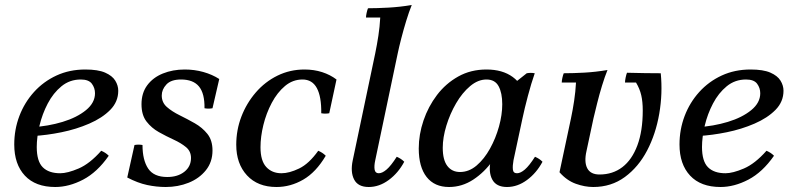

<svg xmlns="http://www.w3.org/2000/svg" viewBox="-20 -733 3170 768"><path d="M221 -40Q250 -40 294.5 -59Q339 -78 385 -130Q394 -126 401 -121.5Q408 -117 415 -110Q369 -44 312.5 -14.5Q256 15 201 15Q122 15 79.5 -30.5Q37 -76 37 -155Q37 -215 57.5 -269Q78 -323 116 -365Q154 -407 206 -431Q258 -455 321 -455Q372 -455 400.5 -442.5Q429 -430 441 -410.5Q453 -391 453 -370Q453 -326 421 -293.5Q389 -261 337 -238.5Q285 -216 226 -204Q167 -192 113 -189L107 -224Q173 -228 230.5 -245.5Q288 -263 324 -292.5Q360 -322 360 -360Q360 -381 347.5 -398Q335 -415 303 -415Q259 -415 226 -388Q193 -361 171 -319Q149 -277 138 -230.5Q127 -184 127 -145Q127 -88 151 -64Q175 -40 221 -40Z M643 15Q606 15 568.5 7Q531 -1 489 -23L518 -153Q534 -156 550 -153Q550 -93 572.5 -59Q595 -25 649 -25Q691 -25 717.5 -46Q744 -67 744 -101Q744 -128 724 -144.5Q704 -161 674.5 -174.5Q645 -188 615.5 -204.5Q586 -221 566 -247Q546 -273 546 -316Q546 -361 569 -392Q592 -423 631.5 -439Q671 -455 719 -455Q758 -455 793.5 -445Q829 -435 857 -417L830 -300Q814 -297 798 -300Q799 -359 776 -387Q753 -415 704 -415Q664 -415 645.5 -395Q627 -375 627 -351Q627 -323 647.5 -305Q668 -287 698.5 -272Q729 -257 759 -240Q789 -223 809.5 -197.5Q830 -172 830 -131Q830 -85 803.5 -52Q777 -19 734.5 -2Q692 15 643 15Z M1086 15Q1011 15 968 -31.5Q925 -78 925 -154Q925 -213 945.5 -266.5Q966 -320 1003 -363Q1040 -406 1090 -430.5Q1140 -455 1198 -455Q1236 -455 1268.5 -444.5Q1301 -434 1326 -415L1297 -280Q1281 -277 1265 -280Q1266 -346 1247.5 -380.5Q1229 -415 1190 -415Q1151 -415 1120 -389Q1089 -363 1067 -321.5Q1045 -280 1033.5 -233Q1022 -186 1022 -144Q1022 -90 1045 -65Q1068 -40 1106 -40Q1137 -40 1176.5 -59Q1216 -78 1253 -130Q1262 -126 1269 -121.5Q1276 -117 1283 -110Q1244 -44 1193 -14.5Q1142 15 1086 15Z M1455 15Q1412 15 1396.5 -15Q1381 -45 1391 -92L1481 -520Q1488 -554 1493.5 -590Q1499 -626 1501 -663H1444Q1444 -670 1446.5 -681.5Q1449 -693 1452 -700Q1487 -700 1533.5 -702.5Q1580 -705 1627 -713Q1616 -686 1605 -650Q1594 -614 1585 -579Q1576 -544 1571 -520L1481 -92Q1476 -69 1478.5 -54.5Q1481 -40 1495 -40Q1509 -40 1526.5 -55Q1544 -70 1567 -106Q1576 -102 1583 -97.5Q1590 -93 1597 -86Q1573 -41 1535 -13Q1497 15 1455 15Z M2008 15Q1965 15 1949 -15Q1933 -45 1943 -92L1960 -172L1995 -241L2005 -375L2087 -440Q2103 -443 2119 -440Q2105 -400 2091.5 -349Q2078 -298 2070 -260L2034 -92Q2030 -70 2031.5 -55Q2033 -40 2048 -40Q2062 -40 2079.5 -55Q2097 -70 2120 -106Q2129 -102 2136 -97.5Q2143 -93 2150 -86Q2126 -41 2088 -13Q2050 15 2008 15ZM1776 15Q1718 15 1686.5 -25Q1655 -65 1655 -139Q1655 -195 1674 -251Q1693 -307 1728 -353Q1763 -399 1813 -427Q1863 -455 1926 -455Q1990 -455 2031 -425Q2072 -395 2079 -345L2026 -313Q2026 -257 2006.5 -199Q1987 -141 1952.5 -92.5Q1918 -44 1873 -14.5Q1828 15 1776 15ZM1820 -45Q1856 -45 1886.5 -71Q1917 -97 1940 -138.5Q1963 -180 1976 -227Q1989 -274 1989 -316Q1989 -361 1974.5 -388Q1960 -415 1926 -415Q1892 -415 1860.5 -388.5Q1829 -362 1804.5 -320Q1780 -278 1765.5 -230.5Q1751 -183 1751 -142Q1751 -93 1769.5 -69Q1788 -45 1820 -45Z M2623 -440Q2631 -359 2617 -278Q2603 -197 2568.5 -131Q2534 -65 2479.5 -25Q2425 15 2353 15Q2319 15 2283 2Q2247 -11 2218 -44L2264 -260Q2271 -293 2276.5 -329.5Q2282 -366 2284 -403H2227Q2227 -410 2229.5 -421.5Q2232 -433 2235 -440Q2273 -440 2318 -442.5Q2363 -445 2410 -453Q2399 -426 2388 -390Q2377 -354 2368.5 -319.5Q2360 -285 2354 -260L2326 -129Q2316 -85 2329 -60Q2342 -35 2378 -35Q2431 -35 2469.5 -64.5Q2508 -94 2529.5 -151.5Q2551 -209 2551 -291Q2551 -326 2545 -352Q2539 -378 2524 -403H2480Q2480 -410 2482.5 -422.5Q2485 -435 2488 -442Q2523 -441 2560.5 -440.5Q2598 -440 2623 -440Z M2882 -40Q2911 -40 2955.5 -59Q3000 -78 3046 -130Q3055 -126 3062 -121.5Q3069 -117 3076 -110Q3030 -44 2973.5 -14.5Q2917 15 2862 15Q2783 15 2740.5 -30.5Q2698 -76 2698 -155Q2698 -215 2718.5 -269Q2739 -323 2777 -365Q2815 -407 2867 -431Q2919 -455 2982 -455Q3033 -455 3061.5 -442.5Q3090 -430 3102 -410.5Q3114 -391 3114 -370Q3114 -326 3082 -293.5Q3050 -261 2998 -238.5Q2946 -216 2887 -204Q2828 -192 2774 -189L2768 -224Q2834 -228 2891.5 -245.5Q2949 -263 2985 -292.5Q3021 -322 3021 -360Q3021 -381 3008.5 -398Q2996 -415 2964 -415Q2920 -415 2887 -388Q2854 -361 2832 -319Q2810 -277 2799 -230.5Q2788 -184 2788 -145Q2788 -88 2812 -64Q2836 -40 2882 -40Z"/></svg>

Font: Poltawski Nowy
Style: Italic
Weight: 400
Italic angle: -12°
Designer: Adam Pótawski, Mateusz Machalski, Borys Kosmynka, Ania Wieluska
Foundry: Capitalics.wtf
Version: Version 1.001;gftools[0.9.25]